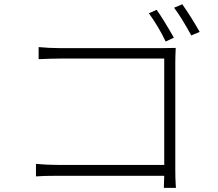

<svg xmlns="http://www.w3.org/2000/svg" viewBox="-20 -866 1040 915"><path d="M808.6 -686.5 769.5 -668Q737.3 -736.3 689.5 -802.7L726.6 -819.3Q757.8 -775.4 808.6 -686.5ZM815.4 -570.3V-53.7Q815.4 -38.1 815.9 -18.6Q816.4 1 817.4 14.2Q818.4 27.3 818.4 29.3H760.7Q760.7 28.3 762.7 -28.3H254.9Q187.5 -28.3 151.4 -25.4V-85Q205.1 -80.1 253.9 -80.1H762.7V-586.9H265.6Q228.5 -586.9 164.1 -584V-641.6Q215.8 -636.7 264.6 -636.7H751Q794.9 -636.7 817.4 -637.7Q815.4 -594.7 815.4 -570.3ZM809.6 -829.1 848.6 -845.7Q892.6 -783.2 931.6 -713.9L891.6 -697.3Q840.8 -789.1 809.6 -829.1Z"/></svg>

Font: Gen Shin Gothic Monospace Light
Style: Regular
Weight: 300
Designer: [Source Han Sans]
Ryoko NISHIZUKA  (kana & ideographs); Paul D. Hunt (Latin, Greek & Cyrillic); Wenlong ZHANG  (bopomofo
Version: Version 1.002.20150607